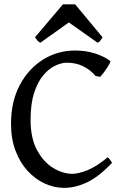

<svg xmlns="http://www.w3.org/2000/svg" viewBox="-20 -867 583 901"><path d="M505.9 -103Q443.4 -37.1 388.4 -11.2Q333.5 14.6 281.2 14.6Q234.9 14.6 190.2 -5.6Q145.5 -25.9 109.9 -64.7Q74.2 -103.5 53 -159.4Q31.7 -215.3 31.7 -286.1Q31.7 -390.1 72.5 -467.3Q113.3 -544.4 181.6 -587.2Q250 -629.9 332.5 -629.9Q384.8 -629.9 428 -615.5Q471.2 -601.1 496.6 -581.1Q500 -578.1 491.2 -562.7Q482.4 -547.4 470 -530.8Q457.5 -514.2 450.2 -506.3L428.2 -510.7Q403.3 -540 369.6 -556.4Q335.9 -572.8 293.9 -572.8Q269 -572.8 239.5 -559.1Q210 -545.4 183.6 -514.4Q157.2 -483.4 140.4 -431.9Q123.5 -380.4 123.5 -304.2Q123.5 -218.8 153.8 -162.6Q184.1 -106.4 229.5 -78.9Q274.9 -51.3 320.3 -51.3Q346.7 -51.3 389.4 -67.9Q432.1 -84.5 485.4 -128.9Q490.2 -126 497.1 -116.5Q503.9 -106.9 505.9 -103ZM461.4 -691.9Q455.6 -682.6 450.9 -676.3Q446.3 -669.9 438 -666.5L303.2 -761.7L169.4 -666.5Q161.6 -669.9 156.2 -676.3Q150.9 -682.6 144 -691.9L275.4 -846.7H332.5Z"/></svg>

Font: Gentium Book Plus
Style: Regular
Weight: 400
Designer: Victor Gaultney, Annie Olsen, Iska Routamaa, Becca Hirsbrunner
Foundry: SIL International
Version: Version 6.101